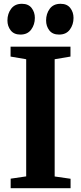

<svg xmlns="http://www.w3.org/2000/svg" viewBox="-20 -988 426 1008"><path d="M117.5 -62V-677L35.5 -691V-743H350V-691L267 -677V-61.5L350.5 -49.5V0H36V-50ZM86.5 -806.5Q53.5 -806.5 36.2 -828.5Q19 -850.5 19 -880.5Q19 -916 38.5 -942Q58 -968 94.5 -968H95.5Q129 -968 146 -946Q163 -924 163 -894Q163 -859 143.8 -832.8Q124.5 -806.5 87.5 -806.5ZM289.5 -806.5Q256 -806.5 239 -828.5Q222 -850.5 222 -880.5Q222 -916 241.2 -942Q260.5 -968 297.5 -968H298.5Q332 -968 349 -946Q366 -924 366 -894Q366 -859 346.8 -832.8Q327.5 -806.5 290.5 -806.5Z"/></svg>

Font: Merriweather 48pt
Style: Bold
Weight: 700
Version: Version 2.100